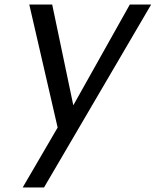

<svg xmlns="http://www.w3.org/2000/svg" viewBox="-20 -568 686 846"><path d="M646 -548 174 258H80L234 -6L109 -548H210L303 -104L552 -548Z"/></svg>

Font: Fz Poppins
Style: Italic
Weight: 400
Italic angle: -10°
Designer: Ninad Kale (Devanagari), Jonny Pinhorn (Latin)
Foundry: Indian Type Foundry
Version: Vit hóa bi Vntype.Com & FontZin.Com